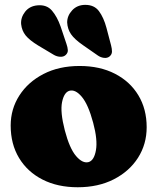

<svg xmlns="http://www.w3.org/2000/svg" viewBox="-20 -775 664 809"><path d="M315.5 -497Q401 -497 464.5 -464.2Q528 -431.5 563 -373.5Q598 -315.5 598 -239Q598 -167.5 561.5 -110.2Q525 -53 459.5 -19.5Q394 14 307.5 14Q222.5 14 159 -18.5Q95.5 -51 60.2 -109.5Q25 -168 25 -246Q25 -315.5 61.5 -372.5Q98 -429.5 163.2 -463.2Q228.5 -497 315.5 -497ZM353 -92Q376.5 -98.5 384.2 -142Q392 -185.5 372.5 -258Q352 -334.5 324.8 -367Q297.5 -399.5 272.5 -392.5Q250 -386 241.5 -344.8Q233 -303.5 253 -226Q273 -149.5 300.5 -117.5Q328 -85.5 353 -92ZM428.5 -658 448 -584Q452 -569 451.8 -557.2Q451.5 -545.5 441.5 -537Q432 -529.5 418 -531.2Q404 -533 392.5 -541L328.5 -585.5Q294 -609.5 279.2 -631Q264.5 -652.5 263 -680.5Q263 -708.5 283.8 -731.2Q304.5 -754 338 -754.5Q377 -755 397 -728Q417 -701 428.5 -658ZM235.5 -663 260 -590Q265 -576 265.8 -564Q266.5 -552 256.5 -543Q247.5 -535 233.8 -535.8Q220 -536.5 207.5 -543.5L140.5 -583.5Q104.5 -605.5 88.2 -625.5Q72 -645.5 69 -673.5Q67 -701.5 85.8 -725.5Q104.5 -749.5 138 -752.5Q177 -756 199 -730.2Q221 -704.5 235.5 -663Z"/></svg>

Font: Fraunces 9pt SuperSoft Black
Style: Regular
Weight: 900
Version: Version 1.000;[b76b70a41]